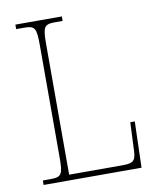

<svg xmlns="http://www.w3.org/2000/svg" viewBox="-81 -778 696 842"><g transform="rotate(-10 267.0 -357.0)"><path d="M45 0H481L487 -205H467L462 -94C461 -39 455 -25 403 -25H163V-606C163 -683 169 -694 219 -694H252V-714H45V-694H79C129 -694 135 -683 135 -606V-108C135 -31 129 -20 79 -20H45Z"/></g></svg>

Font: Noto Serif Sinhala SemiCondensed Thin
Style: Regular
Weight: 100
Width: 4
Designer: Jelle Bosma - Monotype Design Team
Foundry: Monotype Imaging Inc.
Version: Version 2.007